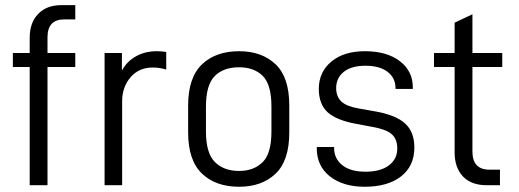

<svg xmlns="http://www.w3.org/2000/svg" viewBox="-20 -710 1989 736"><path d="M162.1 -567.4V-506.8H268.6V-453.1H162.1V0H93.8V-453.1H29.3V-506.8H93.8V-564.5Q93.8 -623 126 -656.2Q158.2 -690.4 215.8 -690.4H268.6V-635.7H226.6Q162.1 -635.7 162.1 -567.4Z M380.9 -506.8H447.3V-439.5Q466.8 -475.6 502.9 -495.1Q537.1 -513.7 581.1 -513.7Q599.6 -513.7 617.2 -510.7V-443.4Q591.8 -451.2 565.4 -451.2Q513.7 -451.2 481.4 -415Q448.2 -377 448.2 -321.3V0H380.9Z M754.9 -43.9Q701.2 -94.7 701.2 -202.1V-305.7Q701.2 -413.1 754.9 -463.9Q807.6 -513.7 896.5 -513.7Q983.4 -513.7 1036.1 -463.9Q1088.9 -414.1 1088.9 -305.7V-202.1Q1088.9 -93.8 1036.1 -43.9Q983.4 5.9 896.5 5.9Q807.6 5.9 754.9 -43.9ZM987.3 -88.9Q1020.5 -122.1 1020.5 -206.1V-301.8Q1020.5 -385.7 987.3 -418.9Q954.1 -452.1 896.5 -452.1Q836.9 -452.1 803.7 -418.9Q769.5 -384.8 769.5 -301.8V-206.1Q769.5 -123 803.7 -88.9Q837.9 -54.7 896.5 -54.7Q953.1 -54.7 987.3 -88.9Z M1244.1 -34.2Q1194.3 -74.2 1194.3 -141.6V-146.5H1260.7V-142.6Q1260.7 -101.6 1293 -76.2Q1324.2 -51.8 1380.9 -51.8Q1437.5 -51.8 1469.7 -75.2Q1502.9 -99.6 1502.9 -140.6Q1502.9 -178.7 1479.5 -197.3Q1458 -214.8 1407.2 -223.6L1344.7 -235.4Q1270.5 -249 1236.3 -279.3Q1202.1 -310.5 1202.1 -369.1Q1202.1 -434.6 1251 -474.6Q1298.8 -513.7 1378.9 -513.7Q1462.9 -513.7 1512.7 -475.6Q1562.5 -437.5 1562.5 -375V-369.1H1496.1V-372.1Q1496.1 -411.1 1465.8 -434.6Q1435.5 -458 1380.9 -458Q1327.1 -458 1297.9 -434.6Q1268.6 -411.1 1268.6 -372.1Q1268.6 -339.8 1289.1 -320.3Q1309.6 -301.8 1356.4 -293.9L1422.9 -282.2Q1500 -267.6 1533.2 -236.3Q1568.4 -204.1 1568.4 -144.5Q1568.4 -73.2 1516.6 -33.2Q1465.8 5.9 1377.9 5.9Q1294.9 5.9 1244.1 -34.2Z M1791 -453.1V-128.9Q1791 -59.6 1856.4 -59.6H1896.5V0H1845.7Q1787.1 0 1754.9 -33.2Q1722.7 -67.4 1722.7 -126V-453.1H1643.6V-506.8H1722.7V-623L1791 -655.3V-506.8H1905.3V-453.1Z"/></svg>

Font: DINish
Style: Regular
Weight: 400
Designer: Bert Driehuis
Foundry: Playbeing
Version: Version 3.008; git-95204e4c-release